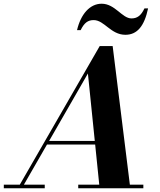

<svg xmlns="http://www.w3.org/2000/svg" viewBox="-68 -1012 860 1032"><path d="M435.5 -904C493 -904 527 -825 606 -825C670 -825 708 -872.5 728 -967H708.5C690 -927.5 669 -913 638.5 -913C588 -913 550.5 -992 478.5 -992C414.5 -992 366 -935 346 -850H365.5C385 -890 405 -904 435.5 -904ZM-47.5 -19.5V0H172.5V-19.5H60.5L184.5 -235H443.5L465.5 -19.5H352.5V0H702.5V-19.5H630L537.5 -764.5H468L38.5 -19.5ZM404.5 -617 441.5 -254.5H196Z"/></svg>

Font: Bodoni* 11pt
Style: Bold Italic
Weight: 700
Italic angle: -13°
Version: Version 2.3